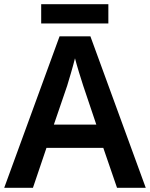

<svg xmlns="http://www.w3.org/2000/svg" viewBox="-20 -982 711 909"><path d="M493 -962H175V-871H493ZM534 -93H670L408 -810H262L0 -93H136L200 -282H469ZM374 -576 436 -392H235L298 -576C305 -599 325 -665 335 -706C344 -671 365 -603 374 -576Z"/></svg>

Font: Noto Sans Kannada UI SemiBold
Style: Regular
Weight: 600
Designer: Jelle Bosma - Monotype Design Team
Foundry: Monotype Imaging Inc.
Version: Version 2.005